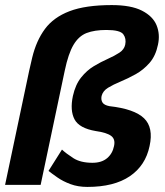

<svg xmlns="http://www.w3.org/2000/svg" viewBox="-24 -728 649 756"><path d="M167 -55 220 -139Q236 -124 264.5 -105.5Q293 -87 340 -87Q376 -87 397.5 -105Q419 -123 425 -153Q431 -180 413.5 -193Q396 -206 353 -212Q288 -223 269.5 -258Q251 -293 263 -350Q273 -395 295.5 -423Q318 -451 345.5 -467.5Q373 -484 400 -496Q427 -508 446 -520.5Q465 -533 469 -552Q474 -576 461.5 -593Q449 -610 395 -610Q348 -610 317 -598Q286 -586 265.5 -551.5Q245 -517 231 -450L136 0H-4L91 -450L103 -502Q119 -568 153 -614Q187 -660 250 -684Q313 -708 416 -708Q492 -708 535 -686Q578 -664 592.5 -628.5Q607 -593 598 -552Q589 -508 565 -480.5Q541 -453 510.5 -436Q480 -419 451 -407Q422 -395 401.5 -382.5Q381 -370 376 -350Q373 -335 379.5 -324.5Q386 -314 407 -310Q505 -299 543 -262.5Q581 -226 565 -153Q549 -76 487 -34Q425 8 320 8Q283 8 253.5 -3Q224 -14 202.5 -29Q181 -44 167 -55Z"/></svg>

Font: Epunda Sans
Style: Bold Italic
Weight: 700
Italic angle: -12.0243°
Designer: Simon Atzbach
Foundry: typofactur
Version: Version 2.204; ttfautohint (v1.8.4.7-5d5b)